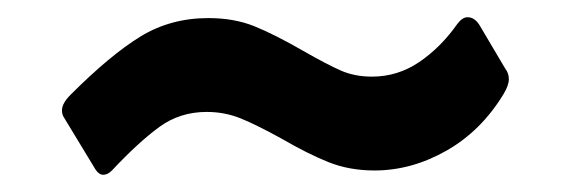

<svg xmlns="http://www.w3.org/2000/svg" viewBox="-20 -482 663 223"><path d="M415 -284Q386 -284 362 -293.5Q338 -303 307 -321Q278 -337 259.5 -344.5Q241 -352 220 -352Q189 -352 165 -334.5Q141 -317 110 -284Q105 -279 100 -279Q95 -279 91 -285L54 -346Q52 -349 52 -354Q52 -362 62 -372Q108 -418 143 -439.5Q178 -461 222 -461Q252 -461 275.5 -451.5Q299 -442 332 -423Q360 -407 376 -400Q392 -393 412 -393Q442 -393 467 -410Q492 -427 511 -454Q517 -462 523 -462Q532 -462 538 -451L567 -402Q571 -397 571 -390Q571 -383 565 -373Q539 -330 498.5 -307Q458 -284 415 -284Z"/></svg>

Font: Libre Franklin ExtraBold
Style: Regular
Weight: 800
Designer: Pablo Impallari, Rodrigo Fuenzalida
Foundry: Impallari Type
Version: Version 1.002; ttfautohint (v1.5)